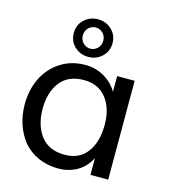

<svg xmlns="http://www.w3.org/2000/svg" viewBox="-112 -838 845 940"><g transform="rotate(15 311.0 -368.0)"><path d="M269.5 -555.2C297.4 -555.2 320.3 -564.5 339.4 -582.5C358.4 -600.6 367.7 -623.5 367.7 -650.4C367.7 -677.7 358.4 -700.2 339.4 -718.3C320.3 -736.3 297.4 -745.6 269.5 -745.6C241.7 -745.6 218.8 -736.3 199.7 -718.3C180.7 -700.2 171.4 -677.7 171.4 -650.4C171.4 -623.5 180.7 -600.6 199.7 -582.5C218.8 -564.5 241.7 -555.2 269.5 -555.2ZM269 -596.7C254.9 -596.7 242.7 -602.1 232.4 -612.3C222.2 -622.6 217.3 -635.3 217.3 -650.4C217.3 -665.5 222.2 -678.2 232.4 -688.5C242.7 -698.7 254.9 -704.1 269 -704.1C283.2 -704.1 295.4 -698.7 305.7 -688.5C315.9 -678.2 320.8 -665.5 320.8 -650.4C320.8 -635.3 315.9 -622.6 305.7 -612.3C295.4 -602.1 283.2 -596.7 269 -596.7ZM280.8 -62.5C228.5 -62.5 188.5 -80.1 161.1 -115.2C133.8 -150.9 120.1 -196.8 120.1 -252.9C120.1 -309.1 133.8 -354 160.6 -388.7C188 -423.3 227.5 -440.4 279.8 -440.4C329.1 -440.4 367.2 -423.3 394 -388.7C420.9 -354.5 434.1 -309.6 434.1 -254.4C434.1 -195.8 420.9 -148.9 394.5 -114.3C368.7 -79.6 330.6 -62.5 280.8 -62.5ZM268.1 10.7C342.3 10.7 401.4 -25.4 430.2 -85.4V0H520V-501H431.2V-421.4C416 -448.2 394 -470.7 364.7 -487.8C335.9 -504.9 303.7 -513.7 268.1 -513.7C220.2 -513.7 178.2 -502 141.6 -478C68.8 -430.7 29.8 -348.1 29.8 -250.5C29.8 -179.7 51.8 -115.2 90.8 -66.9C130.4 -19.5 193.4 10.7 268.1 10.7Z"/></g></svg>

Font: Ride
Style: Regular
Weight: 400
Version: Version 3.000